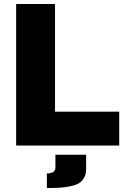

<svg xmlns="http://www.w3.org/2000/svg" viewBox="-20 -730 628 963"><path d="M578 0H61V-710H256V-170H578ZM215 213V140Q258 140 258 110V46H412V118Q412 144 401.5 162Q391 180 375 189.5Q359 199 331.5 204.5Q304 210 279 211.5Q254 213 215 213Z"/></svg>

Font: Raleway
Style: Heavy
Weight: 900
Designer: Matt McInerney, Pablo Impallari, Rodrigo Fuenzalida
Foundry: Matt McInerney, Pablo Impallari, Rodrigo Fuenzalida
Version: Version 2.001